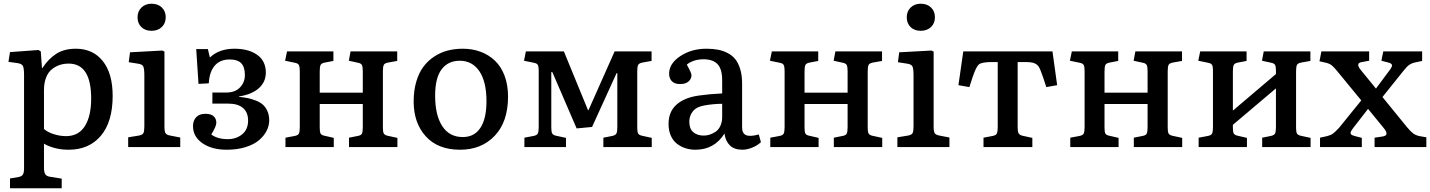

<svg xmlns="http://www.w3.org/2000/svg" viewBox="-20 -782 7605 1021"><path d="M33.2 219.2V167L79.1 159.2Q95.7 156.2 101.8 146Q107.9 135.7 107.9 113.8V-383.8Q107.9 -418.9 101.8 -431.2Q95.7 -443.4 70.8 -446.8L24.9 -453.1L33.2 -504.9L184.1 -516.1L196.8 -508.8L203.1 -420.9H206.1Q236.3 -467.8 278.3 -495.4Q320.3 -522.9 383.8 -522.9Q474.1 -522.9 526.6 -457.3Q579.1 -391.6 579.1 -272Q579.1 -134.3 516.4 -60.1Q453.6 14.2 345.2 14.2Q303.7 14.2 269.3 4.6Q234.9 -4.9 213.9 -18.1V110.8Q213.9 134.8 221.4 145.3Q229 155.8 247.1 158.2L308.1 168V219.2ZM331.1 -58.1Q397.9 -58.1 431.4 -111.6Q464.8 -165 464.8 -257.8Q464.8 -443.8 345.2 -443.8Q320.3 -443.8 298.3 -436.8Q276.4 -429.7 256.6 -414.3Q236.8 -398.9 225.3 -370.4Q213.9 -341.8 213.9 -303.2V-96.2Q233.4 -78.6 266.4 -68.4Q299.3 -58.1 331.1 -58.1Z M785.6 -618.2Q752.4 -618.2 731.9 -637.9Q711.4 -657.7 711.4 -689.9Q711.4 -721.7 732.2 -741.9Q752.9 -762.2 785.6 -762.2Q819.8 -762.2 840.6 -742.2Q861.3 -722.2 861.3 -689.9Q861.3 -658.2 840.3 -638.2Q819.3 -618.2 785.6 -618.2ZM661.6 0V-51.8L717.8 -61Q737.8 -64.5 742.7 -74.5Q747.6 -84.5 747.6 -109.9V-381.8Q747.6 -417.5 741.5 -429.2Q735.4 -440.9 711.4 -443.8L664.6 -451.2L671.4 -503.9L842.8 -513.2L854.5 -507.8V-106.9Q854.5 -83.5 860.1 -74Q865.7 -64.5 885.7 -61L938.5 -50.8V0Z M1185.5 14.2Q1106.4 14.2 1056.4 -20.5Q1006.3 -55.2 1006.3 -111.8Q1006.3 -140.1 1022.9 -158.4Q1039.6 -176.8 1072.3 -176.8Q1103 -176.8 1116.7 -163.3Q1130.4 -149.9 1130.4 -128.9Q1130.4 -110.4 1103.5 -66.9Q1136.7 -42 1191.4 -42Q1235.8 -42 1267.6 -67.6Q1299.3 -93.3 1299.3 -141.1Q1299.3 -183.6 1272.7 -207.3Q1246.1 -231 1193.4 -231H1109.4V-290H1183.6Q1230.5 -290 1256.3 -317.1Q1282.2 -344.2 1282.2 -382.8Q1282.2 -425.3 1262.9 -445.6Q1243.7 -465.8 1201.7 -465.8Q1149.9 -465.8 1121.6 -432.6Q1093.3 -399.4 1090.3 -338.9L1035.6 -335.9L1023.4 -521H1085.4L1096.2 -476.1Q1145 -522.9 1226.6 -522.9Q1302.2 -522.9 1347.9 -490.2Q1393.6 -457.5 1393.6 -396Q1393.6 -346.2 1356.4 -313Q1319.3 -279.8 1250.5 -269V-267.1Q1277.3 -264.2 1297.4 -260.3Q1317.4 -256.3 1340.3 -247.3Q1363.3 -238.3 1377.7 -225.6Q1392.1 -212.9 1401.9 -191.4Q1411.6 -169.9 1411.6 -142.1Q1411.6 -113.3 1397.7 -86.2Q1383.8 -59.1 1357.2 -36.4Q1330.6 -13.7 1286.1 0.2Q1241.7 14.2 1185.5 14.2Z M1498 0V-49.8L1547.4 -59.1Q1565.4 -62.5 1569.8 -72.5Q1574.2 -82.5 1574.2 -106.9V-404.8Q1574.2 -427.2 1569.3 -436.3Q1564.5 -445.3 1548.3 -448.2L1496.1 -459L1506.3 -508.8H1752.9V-458L1707 -449.2Q1689 -445.8 1684.6 -436Q1680.2 -426.3 1680.2 -401.9V-289.1H1909.2V-404.8Q1909.2 -427.7 1904.3 -436.5Q1899.4 -445.3 1884.3 -448.2L1835 -459L1844.2 -508.8H2092.3V-458L2043 -449.2Q2024.9 -445.8 2020.5 -436Q2016.1 -426.3 2016.1 -401.9V-102.1Q2016.1 -80.6 2021 -72Q2025.9 -63.5 2041 -60.1L2093.3 -48.8V0H1835.9V-49.8L1882.3 -59.1Q1900.4 -62 1904.8 -71.8Q1909.2 -81.5 1909.2 -106V-229H1680.2V-102.1Q1680.2 -79.6 1685.1 -71.3Q1689.9 -63 1706.1 -60.1L1754.9 -48.8V0Z M2426.8 14.2Q2308.6 14.2 2244.1 -57.1Q2179.7 -128.4 2179.7 -242.2Q2179.7 -300.8 2193.8 -348.4Q2208 -396 2232.2 -428Q2256.3 -460 2289.8 -481.7Q2323.2 -503.4 2360.8 -513.2Q2398.4 -522.9 2440.9 -522.9Q2492.7 -522.9 2536.1 -506.6Q2579.6 -490.2 2612.3 -459Q2645 -427.7 2663.3 -378.9Q2681.6 -330.1 2681.6 -268.1Q2681.6 -134.8 2611.1 -60.3Q2540.5 14.2 2426.8 14.2ZM2440.9 -53.2Q2502 -53.2 2534.4 -101.8Q2566.9 -150.4 2566.9 -244.1Q2566.9 -347.7 2529.1 -403.3Q2491.2 -459 2424.8 -459Q2363.3 -459 2328.6 -413.6Q2293.9 -368.2 2293.9 -272.9Q2293.9 -169.4 2331.8 -111.3Q2369.6 -53.2 2440.9 -53.2Z M2768.6 0V-49.8L2817.4 -59.1Q2835.4 -62.5 2840.1 -72.5Q2844.7 -82.5 2844.7 -106.9V-408.2Q2844.7 -428.7 2839.8 -437Q2835 -445.3 2818.8 -448.2L2766.6 -459L2776.4 -508.8H2978.5L3107.4 -194.8L3110.8 -199.2L3248.5 -508.8H3444.8V-458L3395.5 -449.2Q3377.9 -445.8 3373.3 -436.3Q3368.7 -426.8 3368.7 -404.8V-102.1Q3368.7 -80.6 3373.5 -72Q3378.4 -63.5 3394.5 -60.1L3445.8 -48.8V0H3188.5V-49.8L3235.8 -59.1Q3253.9 -63 3258.3 -72.8Q3262.7 -82.5 3262.7 -106.9V-393.1H3258.8L3128.4 -106.9L3046.4 -99.1L2917.5 -397.9L2911.6 -398.9V-103Q2911.6 -81.1 2916.5 -72.3Q2921.4 -63.5 2937.5 -60.1L2989.7 -48.8V0Z M3678.2 14.2Q3650.9 14.2 3626.5 6.6Q3602.1 -1 3581.1 -16.6Q3560.1 -32.2 3547.6 -59.6Q3535.2 -86.9 3535.2 -123Q3535.2 -188 3577.4 -225.6Q3619.6 -263.2 3696.3 -273.9Q3749.5 -281.7 3820.3 -285.2V-355Q3820.3 -415.5 3795.4 -441.2Q3770.5 -466.8 3721.2 -466.8Q3692.4 -466.8 3668.2 -458.3Q3644 -449.7 3632.3 -438Q3657.2 -394.5 3657.2 -381.8Q3657.2 -362.8 3641.6 -348.9Q3626 -335 3597.2 -335Q3566.9 -335 3552.5 -350.3Q3538.1 -365.7 3538.1 -390.1Q3538.1 -444.3 3597.7 -483.6Q3657.2 -522.9 3736.3 -522.9Q3770 -522.9 3797.4 -517.8Q3824.7 -512.7 3849.4 -500Q3874 -487.3 3890.4 -466.8Q3906.7 -446.3 3916.5 -413.6Q3926.3 -380.9 3926.3 -337.9V-104Q3926.3 -72.8 3947 -63.5Q3967.8 -54.2 4015.1 -66.9L4026.4 -25.9Q4006.3 -7.3 3979 3.4Q3951.7 14.2 3928.2 14.2Q3884.8 14.2 3861.3 -8.8Q3837.9 -31.7 3832.5 -71.8Q3778.8 14.2 3678.2 14.2ZM3722.2 -61Q3738.8 -61 3754.6 -66.2Q3770.5 -71.3 3785.9 -81.8Q3801.3 -92.3 3810.8 -112.8Q3820.3 -133.3 3820.3 -160.2V-230Q3778.3 -230 3730.5 -222.2Q3685.5 -215.3 3665.5 -191.4Q3645.5 -167.5 3645.5 -134.8Q3645.5 -97.2 3666.7 -79.1Q3688 -61 3722.2 -61Z M4076.2 0V-49.8L4125.5 -59.1Q4143.6 -62.5 4147.9 -72.5Q4152.3 -82.5 4152.3 -106.9V-404.8Q4152.3 -427.2 4147.5 -436.3Q4142.6 -445.3 4126.5 -448.2L4074.2 -459L4084.5 -508.8H4331.1V-458L4285.2 -449.2Q4267.1 -445.8 4262.7 -436Q4258.3 -426.3 4258.3 -401.9V-289.1H4487.3V-404.8Q4487.3 -427.7 4482.4 -436.5Q4477.5 -445.3 4462.4 -448.2L4413.1 -459L4422.4 -508.8H4670.4V-458L4621.1 -449.2Q4603 -445.8 4598.6 -436Q4594.2 -426.3 4594.2 -401.9V-102.1Q4594.2 -80.6 4599.1 -72Q4604 -63.5 4619.1 -60.1L4671.4 -48.8V0H4414.1V-49.8L4460.4 -59.1Q4478.5 -62 4482.9 -71.8Q4487.3 -81.5 4487.3 -106V-229H4258.3V-102.1Q4258.3 -79.6 4263.2 -71.3Q4268.1 -63 4284.2 -60.1L4333 -48.8V0Z M4876 -618.2Q4842.8 -618.2 4822.3 -637.9Q4801.8 -657.7 4801.8 -689.9Q4801.8 -721.7 4822.5 -741.9Q4843.3 -762.2 4876 -762.2Q4910.2 -762.2 4930.9 -742.2Q4951.7 -722.2 4951.7 -689.9Q4951.7 -658.2 4930.7 -638.2Q4909.7 -618.2 4876 -618.2ZM4752 0V-51.8L4808.1 -61Q4828.1 -64.5 4833 -74.5Q4837.9 -84.5 4837.9 -109.9V-381.8Q4837.9 -417.5 4831.8 -429.2Q4825.7 -440.9 4801.8 -443.8L4754.9 -451.2L4761.7 -503.9L4933.1 -513.2L4944.8 -507.8V-106.9Q4944.8 -83.5 4950.4 -74Q4956.1 -64.5 4976.1 -61L5028.8 -50.8V0Z M5210 0V-49.8L5258.8 -59.1Q5276.9 -62.5 5281.2 -72.5Q5285.6 -82.5 5285.6 -106.9V-452.1H5255.9Q5200.7 -452.1 5185.5 -439.5Q5170.4 -426.8 5152.8 -373.5Q5150.9 -368.2 5149.9 -365.2L5134.8 -318.8L5076.7 -329.1L5102.5 -508.8H5576.7L5601.6 -329.1L5543.9 -318.8L5527.8 -368.2Q5511.2 -417.5 5502.4 -429.2Q5489.7 -447.3 5460 -450.7Q5446.3 -452.1 5422.9 -452.1H5391.6V-103Q5391.6 -81.5 5397 -72.5Q5402.3 -63.5 5418 -60.1L5469.7 -48.8V0Z M5671.4 0V-49.8L5720.7 -59.1Q5738.8 -62.5 5743.2 -72.5Q5747.6 -82.5 5747.6 -106.9V-404.8Q5747.6 -427.2 5742.7 -436.3Q5737.8 -445.3 5721.7 -448.2L5669.4 -459L5679.7 -508.8H5926.3V-458L5880.4 -449.2Q5862.3 -445.8 5857.9 -436Q5853.5 -426.3 5853.5 -401.9V-289.1H6082.5V-404.8Q6082.5 -427.7 6077.6 -436.5Q6072.8 -445.3 6057.6 -448.2L6008.3 -459L6017.6 -508.8H6265.6V-458L6216.3 -449.2Q6198.2 -445.8 6193.8 -436Q6189.5 -426.3 6189.5 -401.9V-102.1Q6189.5 -80.6 6194.3 -72Q6199.2 -63.5 6214.4 -60.1L6266.6 -48.8V0H6009.3V-49.8L6055.7 -59.1Q6073.7 -62 6078.1 -71.8Q6082.5 -81.5 6082.5 -106V-229H5853.5V-102.1Q5853.5 -79.6 5858.4 -71.3Q5863.3 -63 5879.4 -60.1L5928.2 -48.8V0Z M6354 0V-49.8L6403.3 -59.1Q6421.4 -62.5 6425.8 -72.5Q6430.2 -82.5 6430.2 -106.9V-408.2Q6430.2 -428.7 6425.3 -437Q6420.4 -445.3 6404.3 -448.2L6352.1 -459L6362.3 -508.8H6608.9V-458L6563 -449.2Q6544.9 -445.8 6540.5 -436Q6536.1 -426.3 6536.1 -401.9V-193.8L6765.1 -388.2V-408.2Q6765.1 -428.7 6760.3 -437Q6755.4 -445.3 6740.2 -448.2L6690.9 -459L6700.2 -508.8H6948.2V-458L6898.9 -449.2Q6880.9 -445.8 6876.5 -436Q6872.1 -426.3 6872.1 -401.9V-101.1Q6872.1 -80.1 6877 -71.8Q6881.8 -63.5 6897 -60.1L6949.2 -48.8V0H6691.9V-49.8L6738.3 -59.1Q6756.3 -63 6760.7 -72.8Q6765.1 -82.5 6765.1 -106.9V-312L6536.1 -118.2V-101.1Q6536.1 -80.1 6541 -71.8Q6545.9 -63.5 6562 -60.1L6610.8 -48.8V0Z M6999.5 0V-49.8L7036.6 -58.1Q7055.2 -62.5 7066.9 -70.6Q7078.6 -78.6 7100.6 -102.1L7218.8 -248L7090.8 -403.8Q7072.8 -425.8 7061.8 -434.6Q7050.8 -443.4 7031.7 -448.2L6996.6 -456.1L7006.8 -508.8H7260.7V-459L7222.7 -452.1Q7185.5 -446.8 7216.8 -409.2L7296.9 -311L7366.7 -404.8Q7383.3 -425.8 7382.3 -435.5Q7381.3 -445.3 7359.9 -450.2L7325.7 -459L7335.9 -508.8H7542.5V-458L7505.9 -450.2Q7487.3 -446.3 7473.9 -437Q7460.4 -427.7 7441.9 -403.8L7331.5 -266.1L7461.9 -106Q7481.4 -82.5 7494.9 -72.5Q7508.3 -62.5 7528.8 -58.1L7564.9 -51.8V0H7289.6V-49.8L7332.5 -56.2Q7369.6 -62 7339.8 -99.1L7254.9 -203.1L7175.8 -101.1Q7166.5 -88.9 7163.3 -81.5Q7160.2 -74.2 7164.3 -68.4Q7168.5 -62.5 7182.6 -59.1L7221.7 -48.8V0Z"/></svg>

Font: Literata Book Medium
Style: Regular
Weight: 500
Designer: Latin by Veronika Burian and Jose Scaglione. Greek by Irene Vlachou. Cyrillic by Vera Evstafieva
Foundry: TypeTogether
Version: Version 2.003;PS 002.003;hotconv 1.0.88;makeotf.lib2.5.64775